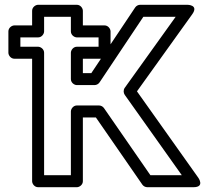

<svg xmlns="http://www.w3.org/2000/svg" viewBox="-20 -756 871 801"><path d="M401.1 -511 361 -451H325.7V-511ZM441.2 -571.1V-625C441.2 -635.7 431.3 -650 416.2 -650H325.7V-711C325.7 -721.7 315.8 -736 300.7 -736H139C128.3 -736 114 -726.1 114 -711V-650H40C29.3 -650 15 -640.1 15 -625V-536C15 -525.3 24.9 -511 40 -511H114V0C114 10.7 123.9 25 139 25H300.7C311.4 25 325.7 15.1 325.7 0V-266H380L573.8 14.2C578 20.3 586.1 25 594.4 25H786.9C835.8 25 807.3 -14.5 807.3 -14.5L551.4 -374.9L781.9 -696.4C810.5 -736.3 761.6 -736 761.6 -736H564.7C557 -736 548.6 -731.9 543.9 -724.9ZM393.1 -316H300.7C285.6 -316 275.7 -301.7 275.7 -291V-25H164V-536C164 -551.1 149.7 -561 139 -561H65V-600H139C154.1 -600 164 -614.3 164 -625V-686H275.7V-625C275.7 -609.9 290 -600 300.7 -600H391.2V-561H300.7C285.6 -561 275.7 -546.7 275.7 -536V-426C275.7 -410.9 290 -401 300.7 -401H374.4C382.8 -401 390.9 -405.7 395.2 -412.1L578.1 -686H712.9L500.4 -389.6C493.9 -380.6 495 -368 500.3 -360.5L738.5 -25H607.5L413.7 -305.2C408.9 -312.1 400.4 -316 393.1 -316Z"/></svg>

Font: Asimov
Style: WidOu
Weight: 500
Designer: Google
Version: Version 2.000980; 2014